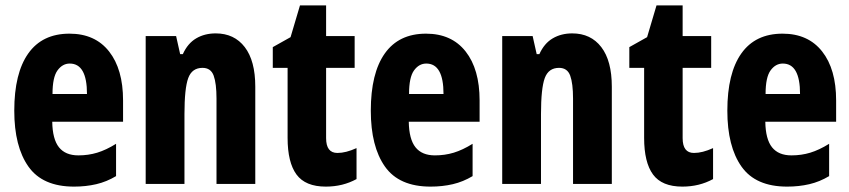

<svg xmlns="http://www.w3.org/2000/svg" viewBox="-20 -683 3153 713"><path d="M238 -558Q333 -558 385 -492Q437 -426 437 -310V-231H174Q175 -166 199 -136Q223 -106 271 -106Q308 -106 341 -116Q374 -126 411 -149V-29Q376 -8 337.5 1Q299 10 255 10Q138 10 85.5 -64.5Q33 -139 33 -272Q33 -411 85 -484.5Q137 -558 238 -558ZM239 -447Q212 -447 193.5 -421.5Q175 -396 175 -334H303Q303 -447 239 -447Z M781 -559Q850 -559 889 -508Q928 -457 928 -361V0H784V-317Q784 -373 773.5 -402Q763 -431 732 -431Q693 -431 679 -393Q665 -355 665 -259V0H521V-549H634L649 -482H659Q677 -522 708.5 -540.5Q740 -559 781 -559Z M1233 -115Q1249 -115 1266.5 -119.5Q1284 -124 1304 -133V-18Q1253 10 1190 10Q1114 10 1081 -35Q1048 -80 1048 -171V-431H993V-508L1059 -545L1094 -663H1191V-549H1297V-431H1191V-170Q1191 -115 1233 -115Z M1562 -558Q1657 -558 1709 -492Q1761 -426 1761 -310V-231H1498Q1499 -166 1523 -136Q1547 -106 1595 -106Q1632 -106 1665 -116Q1698 -126 1735 -149V-29Q1700 -8 1661.5 1Q1623 10 1579 10Q1462 10 1409.5 -64.5Q1357 -139 1357 -272Q1357 -411 1409 -484.5Q1461 -558 1562 -558ZM1563 -447Q1536 -447 1517.5 -421.5Q1499 -396 1499 -334H1627Q1627 -447 1563 -447Z M2105 -559Q2174 -559 2213 -508Q2252 -457 2252 -361V0H2108V-317Q2108 -373 2097.5 -402Q2087 -431 2056 -431Q2017 -431 2003 -393Q1989 -355 1989 -259V0H1845V-549H1958L1973 -482H1983Q2001 -522 2032.5 -540.5Q2064 -559 2105 -559Z M2557 -115Q2573 -115 2590.5 -119.5Q2608 -124 2628 -133V-18Q2577 10 2514 10Q2438 10 2405 -35Q2372 -80 2372 -171V-431H2317V-508L2383 -545L2418 -663H2515V-549H2621V-431H2515V-170Q2515 -115 2557 -115Z M2886 -558Q2981 -558 3033 -492Q3085 -426 3085 -310V-231H2822Q2823 -166 2847 -136Q2871 -106 2919 -106Q2956 -106 2989 -116Q3022 -126 3059 -149V-29Q3024 -8 2985.5 1Q2947 10 2903 10Q2786 10 2733.5 -64.5Q2681 -139 2681 -272Q2681 -411 2733 -484.5Q2785 -558 2886 -558ZM2887 -447Q2860 -447 2841.5 -421.5Q2823 -396 2823 -334H2951Q2951 -447 2887 -447Z"/></svg>

Font: Noto Sans Gurmukhi ExtraCondensed ExtraBold
Style: Regular
Weight: 800
Width: 2
Designer: Jelle Bosma - Monotype Design Team
Foundry: Monotype Imaging Inc.
Version: Version 2.004; ttfautohint (v1.8.4.7-5d5b)